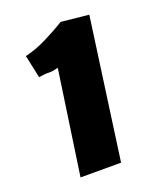

<svg xmlns="http://www.w3.org/2000/svg" viewBox="-110 -632 589 703"><g transform="rotate(-20 184.0 -280.0)"><path d="M83 0 142 -406Q119.5 -399.5 106 -400.2Q92.5 -401 66 -397L47 -486Q87.5 -495 132.5 -517.5Q177.5 -540 209 -560H210L317 -549L241 0Z"/></g></svg>

Font: Merriweather Sans ExtraBold
Style: Italic
Weight: 800
Italic angle: -7.5°
Designer: Eben Sorkin
Foundry: Eben Sorkin
Version: Version 2.001; ttfautohint (v1.8.3)